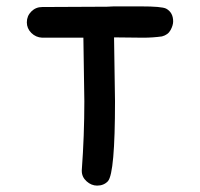

<svg xmlns="http://www.w3.org/2000/svg" viewBox="-20 -563 626 601"><path d="M284 18Q266 18 251 4.5Q236 -9 236 -28V-30Q244 -138 244 -246L241 -445H112Q92 -446 78 -460Q64 -474 64 -493Q64 -513 78 -527Q92 -541 112 -541L315 -542L336 -543Q356 -543 421 -543Q486 -543 500 -536Q522 -524 522 -496Q522 -484 514 -469Q506 -454 487 -449Q458 -445 428 -445L337 -446L340 -246Q340 -22 318 4Q305 18 284 18Z"/></svg>

Font: Bad Comic
Style: Regular
Weight: 400
Designer: GGBotNet
Foundry: f0n7
Version: 0.9